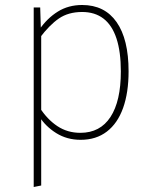

<svg xmlns="http://www.w3.org/2000/svg" viewBox="-20 -550 610 769"><path d="M309 -530Q399 -530 447 -461.5Q495 -393 495 -264Q495 -179 473 -117.5Q451 -56 408 -23Q365 10 303 10Q248 10 205 -17Q162 -44 137 -84L139 -119Q169 -72 209.5 -45Q250 -18 302 -18Q381 -18 422.5 -81.5Q464 -145 464 -264Q464 -343 446.5 -396Q429 -449 394.5 -475.5Q360 -502 309 -502Q254 -502 216 -476Q178 -450 139 -398L138 -432Q169 -477 211.5 -503.5Q254 -530 309 -530ZM141 -520 144 -421 145 -412V193L115 199V-520Z"/></svg>

Font: Firava
Style: Regular
Weight: 400
Designer: Carrois Corporate & Edenspiekermann AG
Foundry: Greg Finn Gibson
Version: Version 5.000